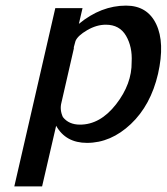

<svg xmlns="http://www.w3.org/2000/svg" viewBox="-20 -500 594 684"><path d="M31 164 177 -471H274L261 -415Q340 -480 429 -480Q505 -480 536.5 -414Q568 -348 543 -237Q517 -125 446 -58Q375 9 290 9Q214 9 180 -52L130 164ZM249 -354Q245 -340 243 -332V-330V-327L199 -135Q192 -109 204 -83Q225 -56 265 -56Q337 -56 393.5 -128.5Q450 -201 449 -279Q452 -333 429 -372.5Q406 -412 357 -412Q324 -412 290.5 -392.5Q257 -373 249 -354Z"/></svg>

Font: Coval
Style: Italic
Weight: 400
Foundry: Context Ltd
Version: Version 001.000